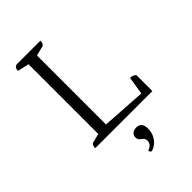

<svg xmlns="http://www.w3.org/2000/svg" viewBox="-256 -739 1072 1072"><g transform="rotate(-45 280.0 -203.0)"><path d="M71 0Q71 -27 87 -31L139 -44V-595L71 -610Q71 -622 74.5 -629Q78 -636 90 -641H279Q279 -614 263 -610L207 -596V-51L469 -34L486 -140Q511 -140 522 -125V0ZM279 235Q276 232 273.5 228.5Q271 225 271 218Q290 213 298.5 201.5Q307 190 307 177Q307 161 298 153.5Q289 146 280.5 139Q272 132 272 116Q272 100 283.5 90Q295 80 314 80Q357 80 357 130Q357 161 344.5 184Q332 207 314 220Q296 233 279 235Z"/></g></svg>

Font: Petrona Light
Style: Regular
Weight: 300
Designer: Ringo R. Seeber
Foundry: Ringo R. Seeber
Version: Version 2.001; ttfautohint (v1.8.3)